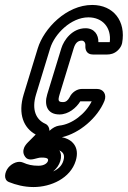

<svg xmlns="http://www.w3.org/2000/svg" viewBox="-43 -527 515 775"><path d="M156.7 1C156.4 -11 151 -23 138.6 -28C103.5 -44 83.4 -83 102.6 -146L159.5 -332C177.2 -390 243.7 -457 313.7 -457C370.7 -457 407.2 -416 400.1 -357H354.1C355 -386 338.3 -413 302.3 -413C248.3 -413 214.6 -365 204.5 -332L147.6 -146C134.5 -103 147.9 -65 196.9 -65C233.9 -65 265.1 -92 281.1 -118H327.1C302.8 -68 247.6 -25 196.1 -20C182.5 -18 169.4 -11 156.7 1ZM196.5 80C213.1 88 219.7 99 212.7 122C206.9 141 193.6 155 171.6 165C186.5 152 195.5 139 200.4 123C205.3 107 204.2 91 196.5 80ZM348.4 -168H287.4C267.4 -168 247.1 -154 238.3 -135C231.3 -122 223.2 -115 212.2 -115C193.2 -115 189.4 -119 197.6 -146L254.5 -332C260.9 -353 271 -363 287 -363C295 -363 302.8 -356 301.6 -342C300.7 -326 306.9 -307 331.9 -307H389.9C401.9 -307 417.8 -310 431.8 -323C441.5 -332 447.6 -342 449.9 -353C466.1 -442 415 -507 329 -507C225 -507 134 -412 109.5 -332L52.6 -146C28.2 -66 53.1 -10 101.1 16L69.3 48C38.8 79 55.1 101 58.6 106C63.5 113 73.3 120 93.8 115C107.8 112 113.7 109 124.7 109C150.7 109 152.8 115 150.4 123C148.3 130 137.6 142 112.6 142C86.6 142 69.8 138 49.6 129C31 121 5.9 131 -9.9 150C-24.7 169 -29.8 199 -6.6 208C21 219 54.3 228 92.3 228C162.3 228 241 193 262.7 122C279.5 67 249.3 35 206.7 27C277.6 11 350.6 -51 378.7 -120C388.9 -147 373.4 -168 348.4 -168Z"/></svg>

Font: DIN Rundschrift
Style: EngKontKu
Weight: 400
Width: 3
Version: Version 1.027